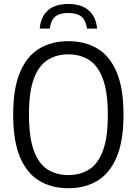

<svg xmlns="http://www.w3.org/2000/svg" viewBox="-20 -962 706 991"><path d="M333 9.5Q247 9.5 183 -28.8Q119 -67 83.5 -150.5Q48 -234 48 -370Q48 -506 83.5 -589.5Q119 -673 183 -711.2Q247 -749.5 333 -749.5Q419 -749.5 483 -711.2Q547 -673 582.2 -589.5Q617.5 -506 617.5 -370Q617.5 -234.5 582 -150.8Q546.5 -67 482.5 -28.8Q418.5 9.5 333 9.5ZM333 -58.5Q394.5 -58.5 440.2 -87.5Q486 -116.5 511.2 -184Q536.5 -251.5 536.5 -367.5Q536.5 -486 511.2 -554.5Q486 -623 440.2 -652.2Q394.5 -681.5 333 -681.5Q271.5 -681.5 225.8 -652.5Q180 -623.5 154.8 -556Q129.5 -488.5 129.5 -372.5Q129.5 -254 154.5 -185.2Q179.5 -116.5 225.2 -87.5Q271 -58.5 333 -58.5ZM185 -814.5Q190 -875 227 -908.2Q264 -941.5 332.5 -941.5Q400.5 -941.5 438.2 -908Q476 -874.5 481 -814.5H429Q423.5 -856 401 -875.5Q378.5 -895 332.5 -895Q286 -895 264 -875.5Q242 -856 237 -814.5Z"/></svg>

Font: Encode Sans SemiCondensed SemiCondensed
Style: Regular
Weight: 400
Width: 4
Designer: Multiple Designers
Foundry: Impallari Type
Version: Version 3.000; ttfautohint (v1.8.3) -l 8 -r 50 -G 200 -x 14 